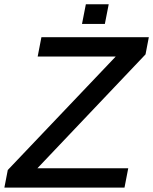

<svg xmlns="http://www.w3.org/2000/svg" viewBox="-41 -858 701 878"><path d="M545.4 -88.4 528.3 0H-21L-5.4 -80.6L488.3 -599.6H131.3L148.4 -688H639.6L624.5 -609.4L129.9 -88.4ZM456.1 -838.4 438.5 -748.5H334L351.6 -838.4Z"/></svg>

Font: Arimo Medium
Style: Italic
Weight: 500
Italic angle: -12°
Designer: Steve Matteson
Foundry: Monotype Imaging Inc.
Version: Version 1.33